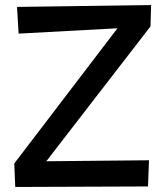

<svg xmlns="http://www.w3.org/2000/svg" viewBox="-20 -722 651 755"><path d="M574.2 -702.1 571.8 -618.2 162.1 -87.9 565.9 -91.8 562 11.2 40 13.2 36.1 -79.1 441.9 -610.8 53.2 -589.8 46.9 -694.8Z"/></svg>

Font: McLaren
Style: Regular
Weight: 400
Designer: Astigmatic (AOETI)
Foundry: Astigmatic (AOETI)
Version: Version 1.000